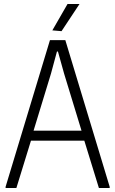

<svg xmlns="http://www.w3.org/2000/svg" viewBox="-20 -941 577 961"><path d="M8 -6 230 -740H307L529 -6V0H475L402 -237H135L62 0H8ZM388 -287 301 -572 270 -683H265L235 -572L148 -287ZM242 -789 318 -921H378L288 -785Z"/></svg>

Font: Encode Sans Compressed
Style: Light
Weight: 300
Designer: Pablo Impallari, Andres Torresi
Foundry: Pablo Impallari, Andres Torresi
Version: Version 1.000; ttfautohint (v1.00) -l 8 -r 50 -G 200 -x 14 -